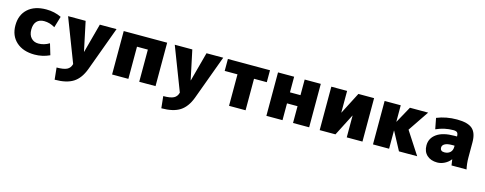

<svg xmlns="http://www.w3.org/2000/svg" viewBox="-28 -1260 5608 2220"><g transform="rotate(15 2775.5 -150.0)"><path d="M468 -163 508 -30Q422 10 328 10Q190 10 109 -63Q28 -136 28 -260Q28 -385 107.5 -457.5Q187 -530 328 -530Q425 -530 508 -490L468 -355Q406 -393 338 -393Q281 -393 249.5 -359Q218 -325 218 -260Q218 -197 251 -161Q284 -125 338 -125Q406 -125 468 -163Z M629 230 614 88Q699 88 738 68Q777 48 789 0L589 -520H799L873 -170H875L969 -520H1169L974 10Q930 128 850.5 179Q771 230 629 230Z M1255 -520H1775V0H1580V-385H1450V0H1255Z M1906 230 1891 88Q1976 88 2015 68Q2054 48 2066 0L1866 -520H2076L2150 -170H2152L2246 -520H2446L2251 10Q2207 128 2127.5 179Q2048 230 1906 230Z M3006 -520V-377H2853V0H2655V-377H2502V-520Z M3295 -201V0H3102V-520H3295V-333H3421V-520H3614V0H3421V-201Z M3930 -260 4064 -520H4252V0H4064V-260H4062L3929 0H3740V-520H3929V-260Z M4573 -324 4681 -520H4899L4731 -271L4907 0H4689L4573 -217H4571V0H4378V-520H4571V-324Z M5263 -340H5293Q5293 -374 5280 -387Q5267 -400 5233 -400Q5128 -400 5028 -355L5003 -485Q5113 -530 5243 -530Q5373 -530 5428 -481.5Q5483 -433 5483 -320V-140Q5483 -68 5498 0H5318Q5312 -34 5308 -70H5306Q5279 -34 5236 -12Q5193 10 5148 10Q5071 10 5024.5 -32.5Q4978 -75 4978 -150Q4978 -236 5051.5 -288Q5125 -340 5263 -340ZM5148 -170Q5148 -125 5198 -125Q5241 -125 5267 -149Q5293 -173 5293 -215V-230H5263Q5206 -230 5177 -213.5Q5148 -197 5148 -170Z"/></g></svg>

Font: Mplus 1p Black
Style: Regular
Weight: 900
Version: Version 1.061